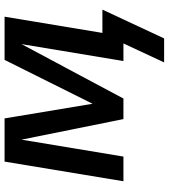

<svg xmlns="http://www.w3.org/2000/svg" viewBox="31 -591 738 840"><g transform="rotate(-90 400.0 -171.0)"><path d="M652 178H547L630 0H553L627 -446L389 0H299L209 -446L135 0H27L113 -520H302L366 -135L558 -520H747L676 -92H778Z"/></g></svg>

Font: Iosevka Aile Semibold Oblique
Style: Regular
Weight: 600
Italic angle: -9°
Designer: Belleve Invis
Foundry: Belleve Invis
Version: Version 31.1.0; ttfautohint (v1.8.4)